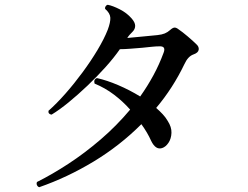

<svg xmlns="http://www.w3.org/2000/svg" viewBox="-20 -765 1040 804"><path d="M144 19Q137 16 134.5 9.5Q132 3 135 -3Q199 -35 267 -79.5Q335 -124 401.5 -181Q468 -238 525 -306Q495 -340 457.5 -368.5Q420 -397 376 -415Q371 -433 386 -438Q427 -429 475 -408.5Q523 -388 567 -361Q597 -403 622 -449Q647 -495 665 -544Q676 -572 648 -571Q633 -571 614.5 -569Q596 -567 576 -565Q551 -563 526 -561Q501 -559 482 -559Q457 -523 421.5 -483.5Q386 -444 346 -406Q306 -368 267.5 -336.5Q229 -305 196 -285Q181 -287 183 -301Q217 -331 254 -373Q291 -415 326 -462.5Q361 -510 388.5 -556Q416 -602 431 -640Q443 -672 442 -691Q441 -710 420 -728Q419 -734 422.5 -739Q426 -744 431 -745Q452 -741 481.5 -726Q511 -711 531 -688Q546 -671 546 -657Q546 -643 535 -632Q528 -625 523 -619.5Q518 -614 513 -606Q546 -609 582 -612.5Q618 -616 639 -618Q658 -620 670 -625Q682 -630 692 -639Q703 -649 710.5 -649.5Q718 -650 728 -642Q743 -632 766 -612.5Q789 -593 803 -579Q814 -569 812 -556.5Q810 -544 790 -537Q767 -529 752 -496Q704 -396 634 -313Q649 -300 661.5 -286.5Q674 -273 682 -259Q699 -233 698 -208.5Q697 -184 685.5 -167Q674 -150 659 -145Q632 -136 613 -175Q598 -209 572 -245Q482 -155 372 -88.5Q262 -22 144 19Z"/></svg>

Font: Zen Old Mincho SemiBold
Style: Regular
Weight: 600
Version: Version 1.500